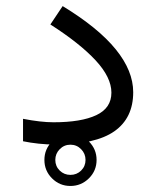

<svg xmlns="http://www.w3.org/2000/svg" viewBox="-20 -473 510 627"><path d="M125 49.3Q125 14.2 149.9 -11Q174.8 -36.1 210 -36.1Q245.1 -36.1 270.3 -11Q295.4 14.2 295.4 49.3Q295.4 84.5 270.3 109.4Q245.1 134.3 210 134.3Q174.8 134.3 149.9 109.4Q125 84.5 125 49.3ZM160.6 49.3Q160.6 69.8 175 84Q189.5 98.1 210 98.1Q230.5 98.1 244.9 84Q259.3 69.8 259.3 49.3Q259.3 28.8 244.9 14.2Q230.5 -0.5 210 -0.5Q189.5 -0.5 175 14.2Q160.6 28.8 160.6 49.3ZM55.2 -85Q113.3 -73.7 154.8 -73.7Q245.1 -73.7 294.4 -96.9Q343.8 -120.1 343.8 -170.4Q343.8 -220.2 292.5 -275.6Q241.2 -331.1 144.5 -393.1L184.6 -453.1Q300.8 -382.3 357.9 -312Q415 -241.7 415 -171.9Q415 -87.4 353.3 -44.2Q291.5 -1 161.1 -1Q132.8 -1 106 -3.9Q79.1 -6.8 55.2 -11.7Z"/></svg>

Font: Vazir Light
Style: Light
Weight: 300
Designer: Saber Rastikerdar
Foundry: Saber Rastikerdar
Version: Version 30.0.0